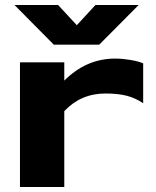

<svg xmlns="http://www.w3.org/2000/svg" viewBox="-20 -750 624 770"><path d="M60.1 -500H237.8V-426.8Q326.2 -515.1 441.9 -515.1Q469.2 -515.1 502 -509.8Q534.7 -504.4 554.2 -496.1V-335.9Q523.4 -356.9 488.3 -366Q453.1 -375 402.8 -375Q304.2 -375 237.8 -304.2V0H60.1ZM38.1 -730H212.9L288.1 -648.9L362.8 -730H536.1L377.9 -570.8H195.8Z"/></svg>

Font: Messapia Bold
Style: Regular
Weight: 400
Designer: Luca Marsano
Foundry: Collletttivo
Version: Version 1.000;FEAKit 1.0